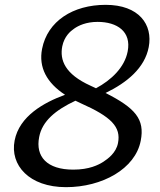

<svg xmlns="http://www.w3.org/2000/svg" viewBox="-20 -761 660 794"><path d="M417 -741C281.5 -741 176.5 -673.5 154 -559C139 -482 173.5 -418.5 249 -369C161 -337 60 -280.5 40.5 -180C20.5 -78 100.5 13 253 13C402.5 13 539.5 -62.5 562 -179C579.5 -268.5 539 -314.5 416.5 -376.5C505.5 -419.5 578.5 -480 595 -566C613 -659.5 554.5 -741 417 -741ZM142 -194.5C154.5 -260 209 -305.5 292 -344.5L314 -334C440 -278 481 -236.5 468 -169.5C460 -128 425.5 -104 407.5 -92C387 -79 349.5 -59.5 283 -59.5C174 -59.5 126 -113.5 142 -194.5ZM237.5 -569.5C246 -610.5 270.5 -631.5 286.5 -642.5C304 -655 336 -670.5 383.5 -670.5C464.5 -670.5 524 -630.5 508 -548.5C495.5 -482.5 440.5 -430 377 -396C370 -399.5 362.5 -403 354.5 -406.5C248.5 -454.5 226.5 -512.5 237.5 -569.5Z"/></svg>

Font: Monaspace Argon
Style: Italic
Weight: 400
Italic angle: -11°
Designer: Riley Cran & the Lettermatic Team
Foundry: Lettermatic
Version: Version 1.101 (Monaspace Argon)